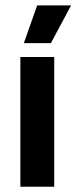

<svg xmlns="http://www.w3.org/2000/svg" viewBox="-20 -706 288 726"><path d="M185 0H57V-490.5H185ZM70.5 -544 120.5 -685.5H248V-684L172.5 -543H70.5Z"/></svg>

Font: Anek Kannada SemiBold
Style: Regular
Weight: 600
Version: Version 1.003